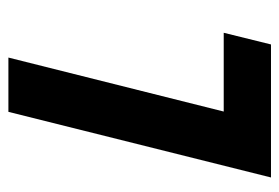

<svg xmlns="http://www.w3.org/2000/svg" viewBox="-124 -541 665 457"><g transform="rotate(-90 208.5 -312.5)"><path d="M14.6 0 170.8 -625H300L171.5 -112.5H359L331.2 0Z"/></g></svg>

Font: Afacad
Style: Italic
Weight: 400
Italic angle: -14°
Designer: Kristian Moeller
Foundry: Dicotype
Version: Version 1.000